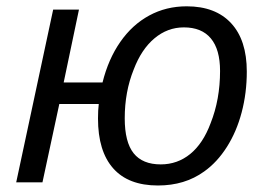

<svg xmlns="http://www.w3.org/2000/svg" viewBox="-20 -566 826 596"><path d="M284.2 -198.2Q284.2 -224.1 286.6 -243.2H164.1L111.8 0H30.3L145 -536.1H225.1L177.7 -310.1H298.3Q316.4 -382.8 353.5 -436Q390.6 -489.3 443.1 -517.8Q495.6 -546.4 559.6 -546.4Q648.9 -546.4 697.5 -493.9Q746.1 -441.4 746.1 -343.8Q746.1 -277.3 730.2 -217.3Q714.4 -157.2 684.3 -109.9Q654.3 -62.5 613.8 -33.7Q553.7 9.8 470.2 9.8Q378.4 9.8 331.3 -43.5Q284.2 -96.7 284.2 -198.2ZM633.8 -183.6Q663.1 -257.3 663.1 -345.7Q663.1 -412.6 634.5 -446.8Q606 -481 550.8 -481Q500 -481 459.5 -447Q418.9 -413.1 395 -350.1Q367.2 -281.2 367.2 -198.7Q367.2 -125 394.8 -90.3Q422.4 -55.7 479 -55.7Q530.8 -55.7 570.6 -88.1Q610.4 -120.6 633.8 -183.6Z"/></svg>

Font: Viking Open Sans
Style: Italic
Weight: 400
Italic angle: -12°
Foundry: Ascender Corporation
Version: Version 2.000